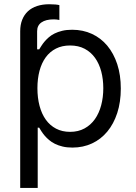

<svg xmlns="http://www.w3.org/2000/svg" viewBox="-20 -695 649 919"><path d="M157.7 -458.8H167.6Q172.2 -465.9 178.3 -475.7Q184.3 -485.4 193 -495.7Q201.7 -506 213.4 -516.3Q225.1 -526.6 241.1 -534.6Q257.1 -542.6 277.9 -547.6Q298.7 -552.6 325.3 -552.6Q377.1 -552.6 419.9 -532.8Q462.7 -513.1 493.4 -476.4Q524.1 -439.6 541.2 -387.8Q558.2 -335.9 558.2 -271.3Q558.2 -206.3 541.2 -154.1Q524.1 -101.9 493.6 -65.2Q463.1 -28.4 420.5 -8.5Q377.8 11.4 326.7 11.4Q300.4 11.4 279.7 6.4Q258.9 1.4 242.7 -6.7Q226.6 -14.9 214.7 -25Q202.8 -35.2 193.7 -45.8Q184.7 -56.5 178.4 -66.4Q172.2 -76.3 167.6 -83.8H160.5V204.5H76.7V-545.5Q76.7 -576.3 86.3 -600.5Q95.9 -624.6 113.8 -641.2Q131.7 -657.7 157.7 -666.2Q183.6 -674.7 215.9 -674.7Q232.6 -674.7 245.4 -673.5Q258.2 -672.2 264.2 -670.5V-599.4Q257.5 -600.9 250.4 -601.6Q243.3 -602.3 237.2 -602.3Q199.2 -602.3 178.4 -587.7Q157.7 -573.2 157.7 -545.5ZM159.1 -272.7Q159.1 -226.6 169.4 -188Q179.7 -149.5 199.4 -122Q219.1 -94.5 248.4 -79.2Q277.7 -63.9 315.3 -63.9Q354.8 -63.9 384.6 -80.3Q414.4 -96.6 434.3 -124.8Q454.2 -153.1 464.3 -191.1Q474.4 -229 474.4 -272.7Q474.4 -316.1 464.5 -353.3Q454.5 -390.6 434.8 -418.1Q415.1 -445.7 385.3 -461.5Q355.5 -477.3 315.3 -477.3Q277 -477.3 247.9 -462.5Q218.8 -447.8 199 -420.8Q179.3 -393.8 169.2 -356.2Q159.1 -318.5 159.1 -272.7Z"/></svg>

Font: Fast_Sans-Dotted
Style: Regular
Weight: 400
Version: Version 3.018